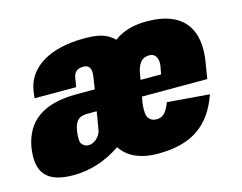

<svg xmlns="http://www.w3.org/2000/svg" viewBox="-103 -569 869 689"><g transform="rotate(-15 331.5 -224.5)"><path d="M407.7 9.8C533.2 9.8 603.5 -41 641.1 -147.9L484.4 -160.6C469.2 -120.1 454.6 -110.8 432.6 -110.8C420.4 -110.8 411.1 -115.2 404.8 -124C397.9 -132.3 396 -150.4 398.9 -177.2L403.3 -203.1H646L654.8 -257.3C678.2 -383.8 623.5 -459.5 490.2 -459.5C451.7 -459.5 405.8 -453.1 367.2 -423.8C338.4 -453.6 302.2 -458.5 255.4 -458.5C131.8 -458.5 47.4 -410.2 33.2 -325.7L29.3 -296.9H184.1L189.5 -329.6C192.9 -351.6 205.6 -361.3 228.5 -361.3C248 -361.3 257.3 -347.7 253.9 -320.8L246.6 -272H179.2C50.8 -272 -9.3 -220.2 -26.4 -132.8C-42.5 -37.6 -4.9 5.9 93.3 5.9C159.2 5.9 218.8 -15.6 270 -50.8C290 -19.5 331.5 10.3 407.7 9.8ZM173.8 -84C165 -84 157.2 -87.4 150.9 -94.2C144 -100.6 142.6 -116.7 146 -142.6C153.3 -189.9 174.8 -194.3 202.6 -194.3H232.9L221.7 -127.9C218.3 -104 193.8 -84 173.8 -84ZM414.1 -262.2 416 -273.9C421.9 -317.4 436 -339.4 466.8 -339.4C492.2 -339.4 500 -315.4 495.6 -290.5L490.2 -262.2Z"/></g></svg>

Font: Roboto Flex Super Cond Black
Style: Italic
Weight: 900
Width: 3
Italic angle: -10°
Designer: Berlow after Robertson
Foundry: Google
Version: Version 3.200;Glyphs 3.3 (3311)